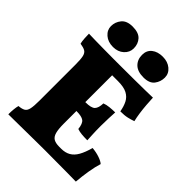

<svg xmlns="http://www.w3.org/2000/svg" viewBox="-251 -1019 1148 1148"><g transform="rotate(45 323.0 -445.5)"><path d="M30 -679Q54 -678 89 -677.5Q124 -677 163 -676.5Q202 -676 239 -676Q276 -676 304 -676V-192Q304 -146 311 -120.5Q318 -95 335 -85Q352 -75 382 -75L339 0Q313 0 268.5 0.5Q224 1 175.5 1.5Q127 2 87 2.5Q47 3 30 3Q30 -19 32 -40Q34 -61 38 -75Q65 -77 79.5 -85.5Q94 -94 99 -117.5Q104 -141 104 -187V-491Q104 -536 99 -558Q94 -580 79.5 -588.5Q65 -597 37 -601Q33 -616 31.5 -639.5Q30 -663 30 -679ZM529 -211Q562 -208 590 -198.5Q618 -189 631 -177Q620 -143 612 -95Q604 -47 600 2Q571 1 525.5 1Q480 1 430.5 0.5Q381 0 339 0L382 -75H399Q433 -75 457.5 -89Q482 -103 499 -133Q516 -163 529 -211ZM474 -457Q473 -433 471.5 -405.5Q470 -378 470 -340Q470 -298 471.5 -270.5Q473 -243 474 -221Q446 -221 425.5 -223Q405 -225 388 -231Q384 -272 366.5 -285.5Q349 -299 305 -299H248V-374H305Q354 -374 369.5 -390Q385 -406 386 -445Q403 -452 427.5 -454.5Q452 -457 474 -457ZM571 -679Q572 -654 574.5 -621Q577 -588 581.5 -556.5Q586 -525 592 -501Q573 -494 549.5 -488.5Q526 -483 491 -483Q485 -519 471.5 -545.5Q458 -572 430.5 -586.5Q403 -601 353 -601H260L294 -676Q369 -676 420 -676.5Q471 -677 507 -677.5Q543 -678 571 -679ZM445 -724Q395 -724 369.5 -749Q344 -774 344 -814Q344 -852 370.5 -873Q397 -894 440 -894Q482 -894 509.5 -871Q537 -848 537 -814Q537 -779 516 -751.5Q495 -724 445 -724ZM188 -724Q145 -724 118 -747.5Q91 -771 91 -804Q91 -839 113.5 -866.5Q136 -894 185 -894Q236 -894 259 -869Q282 -844 282 -806Q282 -772 255.5 -748Q229 -724 188 -724Z"/></g></svg>

Font: Vollkorn Black
Style: Regular
Weight: 900
Designer: Friedrich Althausen
Foundry: Friedrich Althausen
Version: Version 5.000